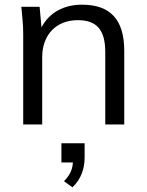

<svg xmlns="http://www.w3.org/2000/svg" viewBox="-20 -531 625 819"><path d="M79 -386V0H160V-287C160 -382 219 -445 312 -445C392 -445 429 -404 429 -309V0H510V-314C510 -449 449 -511 330 -511C253 -511 190 -478 157 -414L149 -502H71C75 -463 79 -423 79 -386ZM253 242 289 268C325 234 341 190 341 140V80H242V162H291C289 190 281 213 253 242Z"/></svg>

Font: Poppy and Pepper
Style: Regular
Weight: 400
Designer: Thy Ha
Foundry: Thy Ha
Version: Version 0.001;Glyphs 3.2 (3227)